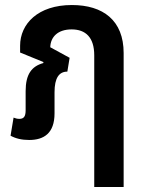

<svg xmlns="http://www.w3.org/2000/svg" viewBox="-20 -548 577 764"><path d="M96 9C154 9 197 -17 197 -97V-181C197 -238 215 -263 248 -263L257 -318L180 -360C181 -400 209 -431 265 -431C321 -431 355 -399 355 -328V196H472V-337C472 -467 390 -528 266 -528C131 -528 60 -453 60 -366V-339L153 -301L152 -297C106 -284 82 -253 82 -185V-109C82 -85 75 -75 57 -75C49 -75 41 -77 34 -80L22 -8C42 3 66 9 96 9Z"/></svg>

Font: Noto Sans Thai UI Cond SemBd
Style: Regular
Weight: 600
Width: 3
Designer: Monotype Design Team
Foundry: Monotype Imaging Inc.
Version: Version 2.000